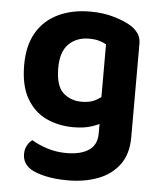

<svg xmlns="http://www.w3.org/2000/svg" viewBox="-51 -537 656 780"><g transform="rotate(5 277.5 -146.5)"><path d="M258 -18Q198 -18 148 -41Q98 -64 67.5 -116Q37 -168 37 -253Q37 -332 68 -385Q99 -438 155.5 -465Q212 -492 286 -492Q340 -492 385 -478.5Q430 -465 456 -448Q474 -436 485 -419.5Q496 -403 496 -379V-66H361V-365Q349 -372 332 -377Q315 -382 291 -382Q240 -382 208 -350.5Q176 -319 176 -253Q176 -180 206.5 -152Q237 -124 282 -124Q317 -124 339 -136Q361 -148 377 -163L382 -51Q362 -38 331.5 -28Q301 -18 258 -18ZM363 -2V-97H496V2Q496 71 463.5 114.5Q431 158 376.5 178.5Q322 199 254 199Q202 199 162.5 190Q123 181 102 168Q68 146 68 108Q68 88 76.5 72.5Q85 57 97 49Q123 65 160 77Q197 89 239 89Q297 89 330 67Q363 45 363 -2Z"/></g></svg>

Font: BalooTamma2Bold
Style: Bold
Weight: 700
Designer: Divya Kowshik, Shuchita Grover and Ek Type
Foundry: Ek Type
Version: Version 1.700